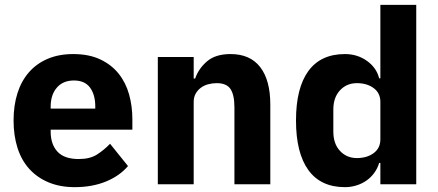

<svg xmlns="http://www.w3.org/2000/svg" viewBox="-20 -760 1806 792"><path d="M288 12Q228 12 181 -7.5Q134 -27 101.5 -62.5Q69 -98 52.5 -149Q36 -200 36 -263Q36 -325 52 -375.5Q68 -426 99.5 -462Q131 -498 177 -517.5Q223 -537 282 -537Q347 -537 393.5 -515Q440 -493 469.5 -456Q499 -419 512.5 -370.5Q526 -322 526 -269V-225H189V-217Q189 -165 217 -134.5Q245 -104 305 -104Q351 -104 380 -122.5Q409 -141 434 -167L508 -75Q473 -34 416.5 -11Q360 12 288 12ZM285 -428Q240 -428 214.5 -398.5Q189 -369 189 -320V-312H373V-321Q373 -369 351.5 -398.5Q330 -428 285 -428Z M631 0V-525H779V-436H785Q799 -477 834 -507Q869 -537 931 -537Q1012 -537 1053.5 -483Q1095 -429 1095 -329V0H947V-317Q947 -368 931 -392.5Q915 -417 874 -417Q856 -417 839 -412.5Q822 -408 808.5 -398Q795 -388 787 -373.5Q779 -359 779 -340V0Z M1549 -88H1544Q1538 -67 1525 -48.5Q1512 -30 1493.5 -16.5Q1475 -3 1451.5 4.5Q1428 12 1403 12Q1303 12 1252 -58.5Q1201 -129 1201 -263Q1201 -397 1252 -467Q1303 -537 1403 -537Q1454 -537 1493.5 -509Q1533 -481 1544 -437H1549V-740H1697V0H1549ZM1452 -108Q1494 -108 1521.5 -128.5Q1549 -149 1549 -185V-340Q1549 -376 1521.5 -396.5Q1494 -417 1452 -417Q1410 -417 1382.5 -387.5Q1355 -358 1355 -308V-217Q1355 -167 1382.5 -137.5Q1410 -108 1452 -108Z"/></svg>

Font: IBM Plex Sans Arabic
Style: Bold
Weight: 700
Designer: Mike Abbink, Paul van der Laan, Pieter van Rosmalen, Wael Morcos, Khajak Apelian
Foundry: Bold Monday
Version: Version 1.2